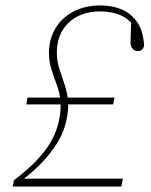

<svg xmlns="http://www.w3.org/2000/svg" viewBox="-20 -686 557 706"><path d="M27 0 31 -23Q124 -93 163.5 -158.5Q203 -224 203 -301Q203 -302 203 -302Q203 -302 203 -302H77L81 -327H201Q197 -353 187 -379Q177 -405 168.5 -433Q160 -461 160 -492Q160 -540 182.5 -579.5Q205 -619 248 -642.5Q291 -666 350 -666Q392 -666 427 -651.5Q462 -637 484.5 -604.5Q507 -572 510 -517Q504 -498 486 -498Q475 -498 467 -507.5Q459 -517 460 -533L462 -603Q440 -626 410.5 -635Q381 -644 349 -644Q276 -644 232.5 -602.5Q189 -561 189 -493Q189 -463 197.5 -435.5Q206 -408 215.5 -381Q225 -354 229 -327H401L396 -302H231Q230 -221 186.5 -154Q143 -87 68 -29H432L426 0Z"/></svg>

Font: Source Serif 4 SmText ExtraLight
Style: Italic
Weight: 200
Italic angle: -12°
Designer: Frank Grießhammer
Foundry: Adobe
Version: Version 4.005;hotconv 1.1.0;makeotfexe 2.6.0